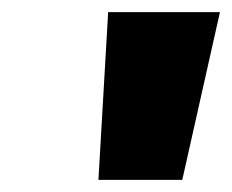

<svg xmlns="http://www.w3.org/2000/svg" viewBox="-20 -736 382 316"><path d="M158 -716 142 -440H280L342 -716Z"/></svg>

Font: Unageo
Style: Black-Italic
Weight: 900
Designer: Richard Sepsi
Foundry: Richard Sepsi
Version: Version 2.000